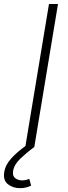

<svg xmlns="http://www.w3.org/2000/svg" viewBox="-69 -748 344 977"><path d="M226.1 -727.5 105.5 0H59.6L180.2 -727.5ZM33.2 209.5Q-2.9 209.5 -28.6 189.5Q-54.2 169.4 -47.4 127.4Q-41 89.4 -9.8 55.9Q21.5 22.5 62.5 -6.3L105 0Q65.4 29.8 34.4 59.3Q3.4 88.9 -2.4 122.1Q-6.3 147.9 8.8 158.9Q23.9 169.9 44.4 169.9Q54.2 169.9 63.2 167.7Q72.3 165.5 80.1 162.1L89.4 196.8Q78.1 202.1 64 205.8Q49.8 209.5 33.2 209.5Z"/></svg>

Font: Inter ExtraLight
Style: Italic
Weight: 250
Italic angle: -9.3988°
Designer: Rasmus Andersson
Foundry: rsms
Version: Version 4.001;git-66647c0bb